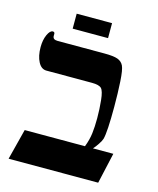

<svg xmlns="http://www.w3.org/2000/svg" viewBox="-106 -765 693 840"><g transform="rotate(15 241.0 -345.0)"><path d="M418.9 0H13.2L48.8 -139.2H321.8Q334.5 -172.4 338.1 -202.4Q341.8 -232.4 341.8 -271Q341.8 -312.5 337.6 -352.5Q333.5 -392.6 322.8 -403.8Q312 -415 279.8 -415H73.2Q49.8 -415 35.9 -441.4Q22 -467.8 22 -507.8Q22 -540.5 32.7 -564.2Q43.5 -587.9 56.2 -587.9Q64.9 -587.9 64.9 -579.1V-569.8Q64.9 -553.2 86.9 -553.2H298.8Q340.3 -553.2 359.1 -546.4Q377.9 -539.6 386.2 -522.5Q394.5 -505.4 397.7 -452.9Q400.9 -400.4 400.9 -338.9Q400.9 -225.1 392.1 -191.9Q389.2 -182.1 378.2 -165.5Q367.2 -148.9 357.9 -139.2H450.2ZM136.7 -689.9H296.9V-622.1H136.7Z"/></g></svg>

Font: Tinos
Style: Bold
Weight: 700
Designer: Steve Matteson
Foundry: Monotype Imaging Inc.
Version: Version 1.23